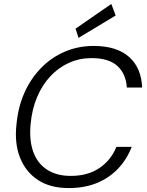

<svg xmlns="http://www.w3.org/2000/svg" viewBox="-20 -946 751 978"><path d="M330 12Q236 12 173.5 -29Q111 -70 82 -143Q53 -216 64 -313Q72 -400 104 -472.5Q136 -545 188.5 -599Q241 -653 309.5 -682.5Q378 -712 457 -712Q574 -712 637 -656.5Q700 -601 704 -500H626Q622 -569 578.5 -609.5Q535 -650 446 -650Q385 -650 331.5 -626Q278 -602 236.5 -557.5Q195 -513 169 -451.5Q143 -390 136 -315Q128 -232 149.5 -172.5Q171 -113 220 -81.5Q269 -50 340 -50Q428 -50 487 -90.5Q546 -131 573 -198H651Q625 -132 579.5 -85Q534 -38 471.5 -13Q409 12 330 12ZM380 -753 365 -800 547 -926 569 -867Z"/></svg>

Font: DM Sans 12pt Light
Style: Italic
Weight: 300
Italic angle: -10°
Version: Version 4.004;gftools[0.9.30]